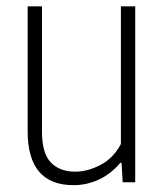

<svg xmlns="http://www.w3.org/2000/svg" viewBox="-20 -560 506 590"><path d="M65 -156.5V-540.5H109V-155.5Q109 -89.5 136 -61Q163 -32.5 211.5 -32.5Q249 -32.5 288.5 -53Q328 -73.5 351.5 -117.5V-540.5H395.5V0H357L353.5 -59.5H349.5Q321 -25.5 283.8 -8.2Q246.5 9 206 9Q65 9 65 -156.5Z"/></svg>

Font: Encode Sans Condensed ExLight
Style: Regular
Weight: 275
Width: 3
Designer: Multiple Designers
Foundry: Impallari Type
Version: Version 2.000